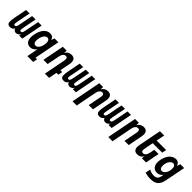

<svg xmlns="http://www.w3.org/2000/svg" viewBox="423 -2562 4572 4572"><g transform="rotate(45 2709.0 -276.0)"><path d="M98.1 13.2Q64 13.2 41.7 1Q19.5 -11.2 11.2 -35.6Q4.9 -53.2 4.9 -86.4Q4.9 -114.7 9.3 -152.3Q13.7 -189.9 23.4 -238.8L83.5 -546.9H200.7L132.3 -195.8Q128.4 -174.3 126.2 -158.7Q124 -143.1 124 -131.3Q124 -126.5 124.5 -122.1Q125 -117.7 126 -113.8Q129.4 -102.1 136.2 -97.9Q143.1 -93.8 155.3 -93.8Q168 -93.8 177 -98.1Q186 -102.5 193.8 -114.7Q201.7 -127 207.5 -146.2Q213.4 -165.5 219.2 -195.8L287.6 -546.9H403.3L335 -195.8Q327.1 -156.7 327.1 -132.8Q327.1 -127.4 327.6 -123Q328.1 -118.7 329.1 -114.7Q332 -104 338.9 -98.9Q345.7 -93.8 359.9 -93.8Q371.6 -93.8 380.6 -97.9Q389.6 -102.1 397 -113.8Q404.3 -125.5 410.2 -145.3Q416 -165 421.9 -195.8L490.2 -546.9H607.4L501 0H397L408.2 -56.6Q399.4 -41 387.2 -28.3Q375 -15.6 360.4 -6.3Q345.7 2.9 329.6 8.1Q313.5 13.2 296.9 13.2Q279.3 13.2 264.9 7.8Q250.5 2.4 239.3 -6.8Q229 -15.1 221.9 -27.1Q214.8 -39.1 214.8 -54.7Q190.4 -17.1 162.1 -2Q133.8 13.2 98.1 13.2Z M937 -77.1Q900.4 -30.3 861.8 -8.1Q823.2 14.2 775.4 14.2Q729 14.2 695.8 -4.9Q662.6 -23.9 644 -60.5Q632.8 -82 627.2 -108.6Q621.6 -135.3 621.6 -168.9Q621.6 -215.3 632.8 -272.9Q645.5 -338.9 668.5 -392.1Q691.4 -445.3 726.6 -484.9Q760.3 -522.9 799.6 -541.5Q838.9 -560.1 884.3 -560.1Q936 -560.1 967 -536.1Q998 -512.2 1012.2 -464.8L1042.5 -546.9H1170.9L1045.4 98.1H1098.6L1077.6 208H881.8ZM842.3 -105Q866.7 -105 887 -116.9Q907.2 -128.9 924.3 -150.4Q940.9 -171.4 953.9 -201.2Q966.8 -231 975.1 -273.9Q978.5 -292 980.2 -307.9Q981.9 -323.7 981.9 -338.4Q981.9 -373 972.2 -397.9Q954.1 -442.9 907.7 -442.9Q861.8 -442.9 826.7 -397.9Q809.6 -376 796.4 -344.7Q783.2 -313.5 775.9 -273.9Q772.9 -258.3 771 -240.7Q769 -223.1 769 -207.5Q769 -190.4 771.5 -176Q773.9 -161.6 778.3 -149.9Q795.4 -105 842.3 -105Z M1576.7 -333Q1582.5 -362.8 1582.5 -383.3Q1582.5 -414.6 1569.1 -429.2Q1555.7 -443.8 1529.3 -443.8Q1487.3 -443.8 1458.7 -409.7Q1430.2 -375.5 1418 -313L1356.9 0H1214.8L1321.3 -546.9H1449.2L1447.3 -464.8Q1472.2 -511.2 1513.2 -535.6Q1554.2 -560.1 1607.4 -560.1Q1668.5 -560.1 1700 -527.6Q1731.4 -495.1 1731.4 -429.7Q1731.4 -412.6 1729.2 -394.3Q1727.1 -376 1723.1 -355L1675.3 -109.9H1737.8L1716.3 0H1653.8L1613.8 208H1471.7Z M1904.3 13.2Q1870.1 13.2 1847.9 1Q1825.7 -11.2 1817.4 -35.6Q1811 -53.2 1811 -86.4Q1811 -114.7 1815.4 -152.3Q1819.8 -189.9 1829.6 -238.8L1889.6 -546.9H2006.8L1938.5 -195.8Q1934.6 -174.3 1932.4 -158.7Q1930.2 -143.1 1930.2 -131.3Q1930.2 -126.5 1930.7 -122.1Q1931.2 -117.7 1932.1 -113.8Q1935.5 -102.1 1942.4 -97.9Q1949.2 -93.8 1961.4 -93.8Q1974.1 -93.8 1983.2 -98.1Q1992.2 -102.5 2000 -114.7Q2007.8 -127 2013.7 -146.2Q2019.5 -165.5 2025.4 -195.8L2093.8 -546.9H2209.5L2141.1 -195.8Q2133.3 -156.7 2133.3 -132.8Q2133.3 -127.4 2133.8 -123Q2134.3 -118.7 2135.3 -114.7Q2138.2 -104 2145 -98.9Q2151.9 -93.8 2166 -93.8Q2177.7 -93.8 2186.8 -97.9Q2195.8 -102.1 2203.1 -113.8Q2210.4 -125.5 2216.3 -145.3Q2222.2 -165 2228 -195.8L2296.4 -546.9H2413.6L2307.1 0H2203.1L2214.4 -56.6Q2205.6 -41 2193.4 -28.3Q2181.2 -15.6 2166.5 -6.3Q2151.9 2.9 2135.7 8.1Q2119.6 13.2 2103 13.2Q2085.4 13.2 2071 7.8Q2056.6 2.4 2045.4 -6.8Q2035.2 -15.1 2028.1 -27.1Q2021 -39.1 2021 -54.7Q1996.6 -17.1 1968.3 -2Q1939.9 13.2 1904.3 13.2Z M2549.3 -546.9H2677.2L2675.3 -464.8Q2700.2 -511.2 2741.2 -535.6Q2782.2 -560.1 2835.4 -560.1Q2896.5 -560.1 2928 -527.6Q2959.5 -495.1 2959.5 -429.7Q2959.5 -412.6 2957.3 -394.3Q2955.1 -376 2951.2 -355L2881.8 0H2739.7L2804.7 -333Q2810.5 -362.8 2810.5 -383.3Q2810.5 -414.6 2797.1 -429.2Q2783.7 -443.8 2757.3 -443.8Q2716.3 -443.8 2687.5 -410.4Q2658.7 -377 2646 -313L2544.9 208H2402.8Z M3108.4 13.2Q3074.2 13.2 3052 1Q3029.8 -11.2 3021.5 -35.6Q3015.1 -53.2 3015.1 -86.4Q3015.1 -114.7 3019.5 -152.3Q3023.9 -189.9 3033.7 -238.8L3093.8 -546.9H3210.9L3142.6 -195.8Q3138.7 -174.3 3136.5 -158.7Q3134.3 -143.1 3134.3 -131.3Q3134.3 -126.5 3134.8 -122.1Q3135.3 -117.7 3136.2 -113.8Q3139.6 -102.1 3146.5 -97.9Q3153.3 -93.8 3165.5 -93.8Q3178.2 -93.8 3187.3 -98.1Q3196.3 -102.5 3204.1 -114.7Q3211.9 -127 3217.8 -146.2Q3223.6 -165.5 3229.5 -195.8L3297.9 -546.9H3413.6L3345.2 -195.8Q3337.4 -156.7 3337.4 -132.8Q3337.4 -127.4 3337.9 -123Q3338.4 -118.7 3339.4 -114.7Q3342.3 -104 3349.1 -98.9Q3356 -93.8 3370.1 -93.8Q3381.8 -93.8 3390.9 -97.9Q3399.9 -102.1 3407.2 -113.8Q3414.6 -125.5 3420.4 -145.3Q3426.3 -165 3432.1 -195.8L3500.5 -546.9H3617.7L3511.2 0H3407.2L3418.5 -56.6Q3409.7 -41 3397.5 -28.3Q3385.3 -15.6 3370.6 -6.3Q3356 2.9 3339.8 8.1Q3323.7 13.2 3307.1 13.2Q3289.6 13.2 3275.1 7.8Q3260.7 2.4 3249.5 -6.8Q3239.3 -15.1 3232.2 -27.1Q3225.1 -39.1 3225.1 -54.7Q3200.7 -17.1 3172.4 -2Q3144 13.2 3108.4 13.2Z M3753.4 -546.9H3881.3L3879.4 -464.8Q3904.3 -511.2 3945.3 -535.6Q3986.3 -560.1 4039.6 -560.1Q4100.6 -560.1 4132.1 -527.6Q4163.6 -495.1 4163.6 -429.7Q4163.6 -412.6 4161.4 -394.3Q4159.2 -376 4155.3 -355L4085.9 0H3943.8L4008.8 -333Q4014.6 -362.8 4014.6 -383.3Q4014.6 -414.6 4001.2 -429.2Q3987.8 -443.8 3961.4 -443.8Q3920.4 -443.8 3891.6 -410.4Q3862.8 -377 3850.1 -313L3749 208H3606.9Z M4384.3 14.2Q4323.2 14.2 4291.5 -18.3Q4259.8 -50.8 4259.8 -116.2Q4259.8 -133.3 4262 -151.9Q4264.2 -170.4 4268.1 -190.9L4378.9 -759.8H4522L4480.5 -546.9H4799.8L4778.3 -437H4459L4415.5 -212.9Q4409.7 -183.6 4409.7 -162.6Q4409.7 -103 4462.4 -103Q4503.4 -103 4532 -135.7Q4560.5 -168.5 4573.2 -232.9L4596.2 -351.6H4739.3L4670.9 0H4527.8L4543.5 -81.1Q4519 -34.7 4478.3 -10.3Q4437.5 14.2 4384.3 14.2Z M5015.6 207Q4965.3 207 4921.4 199.7Q4877.4 192.4 4834.5 178.2L4860.8 48.8Q4897.5 70.8 4937.7 81.8Q4978 92.8 5018.6 92.8Q5050.8 92.8 5075 85.7Q5099.1 78.6 5116.5 64Q5133.8 49.3 5144.8 27.3Q5155.8 5.4 5161.6 -24.9L5174.8 -89.8Q5147.5 -47.9 5109.6 -27.8Q5071.8 -7.8 5025.4 -7.8Q4987.3 -7.8 4956.5 -20.8Q4925.8 -33.7 4904.1 -58.6Q4882.3 -83.5 4870.6 -119.4Q4858.9 -155.3 4858.9 -201.2Q4858.9 -232.4 4864.5 -266.8Q4870.1 -301.3 4880.1 -334.7Q4890.1 -368.2 4904.3 -399.2Q4918.5 -430.2 4935.5 -455.1Q4970.7 -505.9 5019 -533.9Q5067.4 -562 5120.1 -562Q5170.9 -562 5203.6 -535.2Q5236.3 -508.3 5246.6 -458L5278.3 -546.9H5406.7L5307.6 -41Q5294.4 26.4 5272 73.7Q5249.5 121.1 5214.4 150.6Q5179.2 180.2 5130.4 193.6Q5081.5 207 5015.6 207ZM5077.6 -120.1Q5106.9 -120.1 5132.3 -137.9Q5157.7 -155.8 5176.8 -185.5Q5195.8 -215.3 5206.8 -253.9Q5217.8 -292.5 5217.8 -334Q5217.8 -390.1 5198 -417Q5178.2 -443.8 5144.5 -443.8Q5115.7 -443.8 5090.3 -426.3Q5064.9 -408.7 5045.9 -379.2Q5026.9 -349.6 5015.9 -311Q5004.9 -272.5 5004.9 -230Q5004.9 -173.8 5024.2 -147Q5043.5 -120.1 5077.6 -120.1Z"/></g></svg>

Font: Hack
Style: Bold Italic
Weight: 700
Italic angle: -11°
Monospace: yes
Designer: Christopher Simpkins
Foundry: Christopher Simpkins
Version: Version 2.017; ttfautohint (v1.4.1) -l 4 -r 80 -G 350 -x 0 -